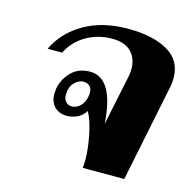

<svg xmlns="http://www.w3.org/2000/svg" viewBox="-88 -652 744 741"><g transform="rotate(15 284.0 -282.0)"><path d="M307 -30Q307 -76 295.5 -132Q284 -188 267 -217Q253 -195 233 -186.5Q213 -178 193 -178Q161 -178 143 -197.5Q125 -217 125 -248Q125 -254 127 -270Q135 -310 163.5 -338Q192 -366 237 -366Q331 -366 343 -186L385 -388Q388 -403 388 -417Q388 -459 362.5 -485Q337 -511 287 -511Q231 -511 184.5 -484.5Q138 -458 113 -409H55Q89 -480 161.5 -522Q234 -564 337 -564Q435 -564 494.5 -530Q554 -496 554 -425Q554 -404 550 -387L471 0H305Q307 -18 307 -30ZM255 -271Q257 -281 257 -286Q257 -303 247.5 -312.5Q238 -322 223 -322Q202 -322 185.5 -304Q169 -286 169 -255Q169 -238 178.5 -228Q188 -218 202 -218Q220 -218 235 -232Q250 -246 255 -271Z"/></g></svg>

Font: Trirong ExtraBold
Style: Italic
Weight: 800
Italic angle: -12°
Designer: Katatrad Team
Foundry: CadsonDemak
Version: Version 1.001